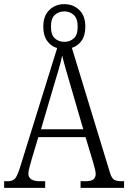

<svg xmlns="http://www.w3.org/2000/svg" viewBox="-20 -907 619 927"><path d="M0 0V-32H17Q42 -32 53.5 -46Q65 -60 79 -106L256 -675Q227 -683 208 -709Q189 -735 189 -778Q189 -831 218.5 -859Q248 -887 290 -887Q333 -887 362.5 -859Q392 -831 392 -778Q392 -736 374 -710.5Q356 -685 327 -676L510 -76Q518 -48 530 -40Q542 -32 566 -32H579V0H369V-32H392Q420 -32 431 -41Q442 -50 442 -68Q442 -77 437.5 -94.5Q433 -112 428 -129L393 -245H165L133 -138Q129 -123 123 -102Q117 -81 117 -69Q117 -32 173 -32H198V0ZM291 -705Q317 -705 336 -721.5Q355 -738 355 -778Q355 -818 336 -835Q317 -852 291 -852Q263 -852 244.5 -835Q226 -818 226 -778Q226 -739 244.5 -722Q263 -705 291 -705ZM178 -283H382L324 -482Q310 -530 298.5 -570Q287 -610 280 -639Q275 -611 263.5 -572.5Q252 -534 240 -494Z"/></svg>

Font: Noto Serif Tamil Condensed Light
Style: Italic
Weight: 300
Width: 3
Italic angle: -12°
Designer: Indian Type Foundry, Tom Grace, and the Monotype Design Team
Foundry: Monotype Imaging Inc.
Version: Version 2.003; ttfautohint (v1.8.4.7-5d5b)